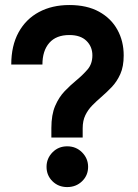

<svg xmlns="http://www.w3.org/2000/svg" viewBox="-20 -732 550 764"><path d="M184.4 -184.8V-222.4Q184.4 -275.6 199.5 -310.6Q214.6 -345.6 237.5 -369.4Q260.4 -393.1 283.4 -412Q309.3 -433.4 328.5 -455.7Q347.6 -478 347.6 -511.8Q347.6 -546.4 324 -569.5Q300.4 -592.6 256 -592.6Q203.5 -592.6 176.2 -561.4Q148.8 -530.1 148.8 -475.2H24.8Q24.8 -550.2 53.9 -603.2Q83.1 -656.3 135.1 -684.1Q187.2 -712 256 -712Q326 -712 374.1 -685.5Q422.3 -658.9 447.2 -613.5Q472.2 -568.2 472.2 -511.4Q472.2 -467.3 458.8 -437.4Q445.4 -407.4 424.9 -385.9Q404.5 -364.5 383 -346Q364 -329.7 347.1 -312.5Q330.2 -295.3 319.6 -273.5Q309 -251.7 309 -221.4V-184.8ZM247.4 12.4Q212.4 12.4 188.8 -10.8Q165.2 -34 165.2 -68.2Q165.2 -101.5 188.8 -125.7Q212.4 -149.8 247.4 -149.8Q282.6 -149.8 306.6 -125.7Q330.6 -101.5 330.6 -68.2Q330.6 -34 306.6 -10.8Q282.6 12.4 247.4 12.4Z"/></svg>

Font: Overpass
Style: Regular
Weight: 400
Designer: Delve Withrington, Dave Bailey, Thomas Jockin
Foundry: Delve Fonts LLC
Version: Version 4.000